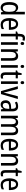

<svg xmlns="http://www.w3.org/2000/svg" viewBox="2626 -3432 815 6108"><g transform="rotate(90 3034.0 -377.5)"><path d="M222 10Q138 10 92 -60.5Q46 -131 46 -268Q46 -403 92 -475Q138 -547 220 -547Q264 -547 298 -525.5Q332 -504 354 -468H358Q357 -487 356 -507.5Q355 -528 355 -543V-760H438V0H371L359 -69H355Q332 -32 300 -11Q268 10 222 10ZM239 -60Q299 -60 327 -106.5Q355 -153 355 -246V-272Q355 -374 328 -424Q301 -474 238 -474Q183 -474 157 -420Q131 -366 131 -267Q131 -166 157.5 -113Q184 -60 239 -60Z M746 -546Q805 -546 845.5 -515Q886 -484 906.5 -430Q927 -376 927 -308V-252H638Q641 -61 773 -61Q840 -61 905 -98V-24Q873 -7 839.5 1.5Q806 10 765 10Q694 10 647.5 -24.5Q601 -59 578 -121Q555 -183 555 -265Q555 -400 605 -473Q655 -546 746 -546ZM746 -478Q649 -478 639 -318H846Q845 -385 821 -431.5Q797 -478 746 -478Z M1238 -469H1138V0H1055V-469H981V-511L1055 -540V-571Q1055 -667 1086 -716Q1117 -765 1192 -765Q1217 -765 1238 -760.5Q1259 -756 1279 -748L1258 -682Q1243 -687 1228.5 -690.5Q1214 -694 1199 -694Q1166 -694 1152 -667Q1138 -640 1138 -573V-537H1238Z M1364 -738Q1411 -738 1411 -681Q1411 -654 1398.5 -639Q1386 -624 1364 -624Q1342 -624 1328.5 -639Q1315 -654 1315 -681Q1315 -710 1328 -724Q1341 -738 1364 -738ZM1404 -537V0H1321V-537Z M1761 -547Q1835 -547 1873 -501.5Q1911 -456 1911 -360V0H1828V-347Q1828 -410 1808 -442Q1788 -474 1745 -474Q1681 -474 1655 -426.5Q1629 -379 1629 -279V0H1546V-537H1613L1623 -464H1628Q1648 -504 1683.5 -525.5Q1719 -547 1761 -547Z M2094 -738Q2141 -738 2141 -681Q2141 -654 2128.5 -639Q2116 -624 2094 -624Q2072 -624 2058.5 -639Q2045 -654 2045 -681Q2045 -710 2058 -724Q2071 -738 2094 -738ZM2134 -537V0H2051V-537Z M2422 -62Q2436 -62 2451 -65Q2466 -68 2478 -72V-6Q2463 1 2442.5 5.5Q2422 10 2399 10Q2343 10 2311.5 -25Q2280 -60 2280 -140V-469H2222V-512L2283 -538L2309 -658H2363V-537H2472V-469H2363V-148Q2363 -105 2377 -83.5Q2391 -62 2422 -62Z M2609 -738Q2656 -738 2656 -681Q2656 -654 2643.5 -639Q2631 -624 2609 -624Q2587 -624 2573.5 -639Q2560 -654 2560 -681Q2560 -710 2573 -724Q2586 -738 2609 -738ZM2649 -537V0H2566V-537Z M2878 0 2723 -537H2809L2894 -219Q2902 -188 2910 -153.5Q2918 -119 2923 -89H2927Q2929 -108 2937 -139.5Q2945 -171 2954 -204L3042 -537H3129L2972 0Z M3367 -546Q3449 -546 3485.5 -499.5Q3522 -453 3522 -363V0H3460L3446 -75H3443Q3418 -32 3385.5 -11Q3353 10 3303 10Q3238 10 3203.5 -35.5Q3169 -81 3169 -150Q3169 -229 3220 -273.5Q3271 -318 3370 -321L3440 -324V-359Q3440 -422 3419 -450Q3398 -478 3356 -478Q3328 -478 3299 -468.5Q3270 -459 3240 -443L3214 -505Q3246 -525 3285 -535.5Q3324 -546 3367 -546ZM3383 -262Q3314 -259 3284 -231Q3254 -203 3254 -151Q3254 -103 3274 -80.5Q3294 -58 3329 -58Q3379 -58 3409.5 -98Q3440 -138 3440 -213V-265Z M4138 -547Q4210 -547 4245.5 -500.5Q4281 -454 4281 -357V0H4198V-345Q4198 -413 4178 -443.5Q4158 -474 4117 -474Q4060 -474 4036 -428.5Q4012 -383 4012 -296V0H3930V-347Q3930 -414 3910.5 -444Q3891 -474 3850 -474Q3788 -474 3766.5 -421Q3745 -368 3745 -280V0H3662V-537H3729L3739 -464H3744Q3762 -505 3795.5 -526Q3829 -547 3872 -547Q3922 -547 3953.5 -523Q3985 -499 3997 -460H4003Q4045 -547 4138 -547Z M4587 -546Q4646 -546 4686.5 -515Q4727 -484 4747.5 -430Q4768 -376 4768 -308V-252H4479Q4482 -61 4614 -61Q4681 -61 4746 -98V-24Q4714 -7 4680.5 1.5Q4647 10 4606 10Q4535 10 4488.5 -24.5Q4442 -59 4419 -121Q4396 -183 4396 -265Q4396 -400 4446 -473Q4496 -546 4587 -546ZM4587 -478Q4490 -478 4480 -318H4687Q4686 -385 4662 -431.5Q4638 -478 4587 -478Z M5097 -547Q5171 -547 5209 -501.5Q5247 -456 5247 -360V0H5164V-347Q5164 -410 5144 -442Q5124 -474 5081 -474Q5017 -474 4991 -426.5Q4965 -379 4965 -279V0H4882V-537H4949L4959 -464H4964Q4984 -504 5019.5 -525.5Q5055 -547 5097 -547Z M5533 -62Q5547 -62 5562 -65Q5577 -68 5589 -72V-6Q5574 1 5553.5 5.5Q5533 10 5510 10Q5454 10 5422.5 -25Q5391 -60 5391 -140V-469H5333V-512L5394 -538L5420 -658H5474V-537H5583V-469H5474V-148Q5474 -105 5488 -83.5Q5502 -62 5533 -62Z M5844 -546Q5903 -546 5943.5 -515Q5984 -484 6004.5 -430Q6025 -376 6025 -308V-252H5736Q5739 -61 5871 -61Q5938 -61 6003 -98V-24Q5971 -7 5937.5 1.5Q5904 10 5863 10Q5792 10 5745.5 -24.5Q5699 -59 5676 -121Q5653 -183 5653 -265Q5653 -400 5703 -473Q5753 -546 5844 -546ZM5844 -478Q5747 -478 5737 -318H5944Q5943 -385 5919 -431.5Q5895 -478 5844 -478Z"/></g></svg>

Font: Noto Sans Thai Cond
Style: Regular
Weight: 400
Width: 3
Designer: Monotype Design Team
Foundry: Monotype Imaging Inc.
Version: Version 2.002; ttfautohint (v1.8.4.7-5d5b)